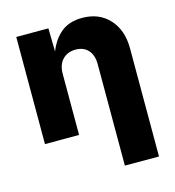

<svg xmlns="http://www.w3.org/2000/svg" viewBox="-112 -647 860 945"><g transform="rotate(-15 318.5 -174.5)"><path d="M229 -311V0H55.2V-545.9H218.8L221.2 -427.2Q242.7 -483.9 283.9 -518.3Q325.2 -552.7 392.1 -552.7Q478 -552.7 529.8 -496.3Q581.5 -439.9 581.5 -347.7V204.1H407.7V-313.5Q407.7 -358.9 384.5 -384.5Q361.3 -410.2 320.3 -410.2Q279.3 -410.2 254.2 -384Q229 -357.9 229 -311Z"/></g></svg>

Font: Inter Extra Bold
Style: Regular
Weight: 800
Designer: Rasmus Andersson
Foundry: rsms
Version: Version 4.000;git-3c8e0fc